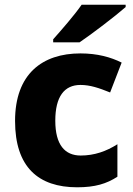

<svg xmlns="http://www.w3.org/2000/svg" viewBox="-20 -786 566 816"><path d="M514 -756V-766H327C296 -721 239 -656 206 -619V-606H318C370 -641 472 -719 514 -756ZM308 10C384 10 433 -5 479 -35V-173C432 -143 381 -125 323 -125C256 -125 215 -170 215 -273C215 -375 253 -425 322 -425C363 -425 401 -412 448 -393L497 -520C451 -543 394 -559 322 -559C160 -559 44 -472 44 -272C44 -76 143 10 308 10Z"/></svg>

Font: Noto Sans Telugu ExtraBold
Style: Regular
Weight: 800
Designer: Jelle Bosma - Monotype Design Team
Foundry: Monotype Imaging Inc.
Version: Version 2.005